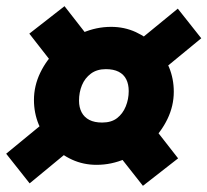

<svg xmlns="http://www.w3.org/2000/svg" viewBox="-46 -684 672 622"><path d="M50 -90 -26 -186 109 -297 193 -208ZM49 -575 163 -664 262 -537 145 -452ZM285 -287Q315 -287 333.5 -301.5Q352 -316 361.5 -339.5Q371 -363 371 -389Q371 -411 363 -427Q355 -443 338.5 -451.5Q322 -460 297 -460Q268 -460 248.5 -445.5Q229 -431 219.5 -408Q210 -385 210 -358Q210 -336 218.5 -320Q227 -304 243.5 -295.5Q260 -287 285 -287ZM267 -150Q224 -150 187 -167Q150 -184 122.5 -213.5Q95 -243 79.5 -280.5Q64 -318 64 -360Q64 -406 84.5 -448.5Q105 -491 140.5 -524.5Q176 -558 221 -577.5Q266 -597 314 -597Q357 -597 394 -580Q431 -563 458.5 -533.5Q486 -504 501.5 -466.5Q517 -429 517 -387Q517 -341 496.5 -298.5Q476 -256 440.5 -222.5Q405 -189 360 -169.5Q315 -150 267 -150ZM417 -82 317 -209 435 -294 531 -171ZM606 -560 471 -449 386 -538 530 -656Z"/></svg>

Font: Roboto Serif 20pt Black
Style: Italic
Weight: 900
Italic angle: -10°
Version: Version 1.008